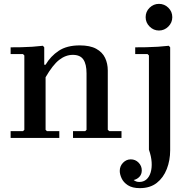

<svg xmlns="http://www.w3.org/2000/svg" viewBox="-20 -714 995 994"><path d="M538 -42 546 -35H609V0H358V-35H421L428 -42V-334Q428 -382 411.5 -406Q395 -430 357 -430Q320 -430 286.5 -404Q253 -378 216 -314V-42L223 -35H287V0H35V-35H99L106 -42V-427L99 -434H35V-469Q61 -469 90 -469.5Q119 -470 147.5 -472Q176 -474 202 -477L209 -469V-379H216Q242 -423 284 -451Q326 -479 393 -479Q446 -479 478 -461.5Q510 -444 524 -414.5Q538 -385 538 -349ZM704 260Q665 260 642 245Q619 230 609.5 209Q600 188 600 171Q600 146 617 128.5Q634 111 657 111Q681 111 697.5 128Q714 145 714 168Q714 188 702 201Q690 214 672 218Q677 222 684 225Q691 228 701 228Q723 228 738 215Q753 202 760 178.5Q767 155 765 125Q763 95 751 61V-427L744 -434H680V-469Q706 -469 736.5 -469.5Q767 -470 797.5 -472Q828 -474 854 -477L861 -469V64Q861 116 843.5 161Q826 206 791.5 233Q757 260 704 260ZM803 -556Q775 -556 754.5 -576.5Q734 -597 734 -625Q734 -654 754.5 -674Q775 -694 803 -694Q831 -694 851.5 -674Q872 -654 872 -625Q872 -597 851.5 -576.5Q831 -556 803 -556Z"/></svg>

Font: Brygada 1918 SemiBold
Style: Regular
Weight: 600
Designer: Mateusz Machalski | Borys Kosmynka | Przemek Hoffer
Foundry: NIEPODLEGLA 2018
Version: Version 3.006